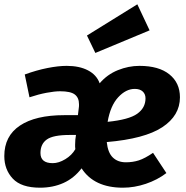

<svg xmlns="http://www.w3.org/2000/svg" viewBox="-21 -855 865 892"><path d="M289 -549Q348 -549 388 -528Q428 -507 442 -468Q477 -509 526.5 -529Q576 -549 627 -549Q717 -549 766 -509.5Q815 -470 815 -403Q815 -318 733 -264Q651 -210 475 -195Q480 -146 503 -123.5Q526 -101 564 -101Q596 -101 624 -110Q652 -119 690 -145L752 -51Q710 -19 656.5 -1Q603 17 550 17Q416 17 358 -73Q323 -27 274 -5Q225 17 165 17Q78 17 38.5 -25Q-1 -67 -1 -130Q-1 -223 71.5 -271.5Q144 -320 278 -320H341L345 -353Q346 -358 346 -362V-371Q346 -401 326.5 -416Q307 -431 258 -431Q233 -431 195.5 -424Q158 -417 116 -403L94 -509Q149 -529 199.5 -539Q250 -549 289 -549ZM605 -442Q564 -442 528 -403Q492 -364 479 -289Q578 -299 616.5 -326.5Q655 -354 655 -398Q655 -418 642 -430Q629 -442 605 -442ZM329 -162Q328 -167 328 -173V-184Q328 -195 329 -206Q330 -217 332 -228H302Q226 -228 196.5 -207Q167 -186 167 -144Q167 -97 224 -97Q252 -97 282.5 -115.5Q313 -134 329 -162ZM383 -690 617 -835 674 -714 422 -609Z"/></svg>

Font: Szlgxwxxxixliatcpuztgldltzi
Style: Regular
Weight: 700
Italic angle: -8°
Designer: Carrois Corporate & Edenspiekermann
Foundry: Carrois Corporate GbR & Edenspiekermann AG
Version: Version 2.001